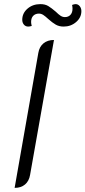

<svg xmlns="http://www.w3.org/2000/svg" viewBox="-20 -903 415 932"><path d="M166 -646Q171 -676 191 -692.5Q211 -709 242 -709L126 -54Q121 -24 101.5 -7.5Q82 9 51 9ZM88 -807Q88 -839 113.5 -861Q139 -883 176 -883Q199 -883 214.5 -873.5Q230 -864 251 -846Q264 -833 274 -826.5Q284 -820 295 -820Q312 -820 322 -831Q332 -842 332 -861Q332 -869 330 -879Q340 -883 347 -883Q359 -883 367 -873Q375 -863 375 -849Q375 -818 349.5 -796Q324 -774 289 -774Q267 -774 250.5 -783.5Q234 -793 214 -811Q200 -824 190 -830.5Q180 -837 169 -837Q152 -837 141.5 -826.5Q131 -816 131 -796Q131 -789 134 -777Q124 -774 117 -774Q104 -774 96 -783.5Q88 -793 88 -807Z"/></svg>

Font: K2D ExtraLight
Style: Italic
Weight: 275
Italic angle: -10°
Designer: Katatrad Aksorn Co.,Ltd.
Foundry: Cadson Demak Co.,Ltd.
Version: Version 1.000; ttfautohint (v1.6)